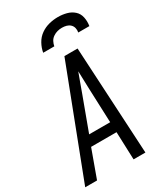

<svg xmlns="http://www.w3.org/2000/svg" viewBox="-244 -1046 976 1138"><g transform="rotate(-30 244.0 -477.5)"><path d="M-12 0 270 -735H360L400 0H319L312 -190H138L69 0ZM309 -260 300 -490Q299 -522 298 -553.5Q297 -585 296 -616Q285 -585 273 -553.5Q261 -522 250 -490L165 -260ZM171 -815Q176 -845 192 -874Q208 -903 234.5 -921.5Q261 -940 291.5 -947.5Q322 -955 352 -955Q382 -955 410.5 -947.5Q439 -940 459.5 -921.5Q480 -903 486 -874Q492 -845 487 -815H411Q414 -831 410.5 -845.5Q407 -860 396.5 -870Q386 -880 371.5 -884Q357 -888 341 -888Q325 -888 309.5 -884Q294 -880 279.5 -870Q265 -860 257.5 -845.5Q250 -831 247 -815Z"/></g></svg>

Font: Iosevka Custom
Style: Italic
Weight: 400
Italic angle: -9°
Monospace: yes
Designer: Belleve Invis
Foundry: Belleve Invis
Version: Version 30.3.3; ttfautohint (v1.8.3)